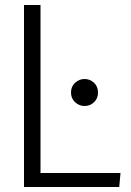

<svg xmlns="http://www.w3.org/2000/svg" viewBox="-20 -748 523 768"><path d="M76 -728H142V-56H462L457 0H76ZM318 -324Q297 -324 280.5 -339Q264 -354 264 -378Q264 -402 280.5 -417Q297 -432 318 -432Q340 -432 356 -417Q372 -402 372 -378Q372 -354 356 -339Q340 -324 318 -324Z"/></svg>

Font: Murecho Light
Style: Regular
Weight: 300
Designer: Neil Summerour
Foundry: Positype
Version: Version 1.010; ttfautohint (v1.8.3)